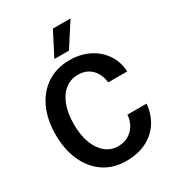

<svg xmlns="http://www.w3.org/2000/svg" viewBox="-220 -1059 1090 1197"><g transform="rotate(-30 325.0 -460.0)"><path d="M335 12Q242 12 174.5 -33.5Q107 -79 70 -161Q33 -243 33 -349Q33 -459 71 -540Q109 -621 178 -665.5Q247 -710 340 -710Q414 -710 474.5 -681Q535 -652 573.5 -598.5Q612 -545 617 -469H480Q473 -531 436 -568Q399 -605 339 -605Q288 -605 248 -574.5Q208 -544 186 -486.5Q164 -429 164 -349Q164 -268 186.5 -211Q209 -154 247.5 -123.5Q286 -93 335 -93Q377 -93 408.5 -110.5Q440 -128 460 -160Q480 -192 483 -235H621Q614 -160 577.5 -104.5Q541 -49 479.5 -18.5Q418 12 335 12ZM262 -763 349 -932H476L367 -763Z"/></g></svg>

Font: Azeret Mono Thin Medium
Style: Regular
Weight: 500
Version: Version 1.002